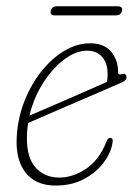

<svg xmlns="http://www.w3.org/2000/svg" viewBox="-20 -584 432 612"><path d="M338 -125.5Q332.5 -94.5 309.2 -64Q286 -33.5 247.2 -13Q208.5 7.5 157 7.5Q93.5 7.5 61 -34.5Q28.5 -76.5 33.5 -150Q37 -208.5 58 -261.8Q79 -315 112 -356.5Q145 -398 185.2 -422Q225.5 -446 267 -446Q311.5 -446 334 -419.5Q356.5 -393 356.5 -353.5Q356.5 -344 366.5 -347.5Q381.5 -352.5 383 -339.5Q385 -329 370 -322Q336 -307 291.8 -288Q247.5 -269 203 -249.8Q158.5 -230.5 122.5 -215Q86.5 -199.5 69.5 -192Q67.5 -178 66.5 -164Q61.5 -89.5 90.2 -53.8Q119 -18 169.5 -18Q212 -18 254 -45.8Q296 -73.5 319.5 -133Q324 -144.5 331.5 -144.5Q342.5 -144.5 338 -125.5ZM257 -422.5Q222.5 -422.5 185.2 -394.8Q148 -367 117.8 -320Q87.5 -273 74 -215.5Q98.5 -226 141.5 -244.5Q184.5 -263 233 -284.2Q281.5 -305.5 321 -323Q323 -333 323 -348.5Q323 -382.5 305.5 -402.5Q288 -422.5 257 -422.5ZM142 -549.5Q145 -564 161 -564H355.5Q372 -564 369 -549.5Q365.5 -535 349.5 -535H154.5Q138.5 -535 142 -549.5Z"/></svg>

Font: Fraunces 72pt S100 Thin
Style: Italic
Weight: 100
Italic angle: -16°
Version: Version 1.000; ttfautohint (v1.8.3)